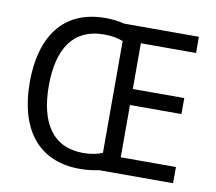

<svg xmlns="http://www.w3.org/2000/svg" viewBox="-80 -819 1036 922"><g transform="rotate(10 437.5 -357.5)"><path d="M362 -725C156 -725 57 -580 57 -359C57 -137 157 10 366 10C398 10 430 6 459 0H819V-79H550V-334H801V-412H550V-635H819V-714H454C426 -721 394 -725 362 -725ZM369 -646C404 -646 436 -641 462 -630V-85C437 -74 403 -68 368 -68C219 -68 150 -178 150 -358C150 -538 219 -646 369 -646Z"/></g></svg>

Font: Noto Sans Thai
Style: Regular
Weight: 400
Designer: Monotype Design Team
Foundry: Monotype Imaging Inc.
Version: Version 1.901